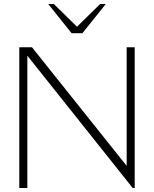

<svg xmlns="http://www.w3.org/2000/svg" viewBox="-20 -935 766 955"><path d="M76 -700H139L610 -110V-700H650V0H640L116 -658V0H76ZM220 -915H248L363 -802L478 -915H506L390 -770H336Z"/></svg>

Font: Fahkwang ExtraLight
Style: Regular
Weight: 275
Designer: Suppakit Chalermlarp | Katatrad Co.,Ltd.
Foundry: Cadson Demak Co.,Ltd.
Version: Version 1.000; ttfautohint (v1.6)